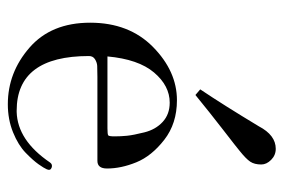

<svg xmlns="http://www.w3.org/2000/svg" viewBox="-134 -564 707 478"><g transform="rotate(90 219.0 -324.5)"><path d="M216 -458 202 -470Q241 -528 294 -616Q316 -658 350 -658Q366 -658 377.5 -646.5Q389 -635 389 -622Q389 -605 382 -594.5Q375 -584 355 -568Q348 -562 304 -528Q260 -494 216 -458ZM239 9Q160 9 98 -45Q36 -99 36 -196Q36 -293 96.5 -352.5Q157 -412 229 -412Q287 -412 327.5 -380.5Q368 -349 383.5 -311Q399 -273 399 -238Q399 -214 380 -214H171Q152 -214 143.5 -213.5Q135 -213 127 -208Q119 -203 119 -193Q119 -13 255 -13H258Q329 -15 384 -96Q389 -103 397 -100Q405 -97 401 -88Q398 -81 388.5 -67.5Q379 -54 360 -35.5Q341 -17 309 -4Q277 9 239 9ZM120 -239H299Q314 -239 316.5 -241Q319 -243 319 -257Q319 -272 317.5 -287.5Q316 -303 309 -331Q302 -359 283 -376.5Q264 -394 235 -394Q193 -394 160 -355Q127 -316 120 -239Z"/></g></svg>

Font: HK Venetian
Style: Regular
Weight: 400
Designer: Alfredo Marco Pradil
Foundry: Alfredo Marco Pradil
Version: Version 1.000;PS 001.000;hotconv 1.0.88;makeotf.lib2.5.64775